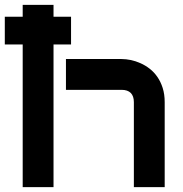

<svg xmlns="http://www.w3.org/2000/svg" viewBox="-32 -771 755 791"><path d="M188.5 -702.1H260.7V-587.9H188.5V0H61.5V-587.9H-12.2V-702.1H61.5V-751H188.5ZM646.5 0H519.5V-350.1Q519.5 -375 506.8 -387.9Q494.1 -400.9 468.8 -400.9H239.7V-527.8H468.8Q486.8 -527.8 506.8 -523.7Q526.9 -519.5 546.6 -510.7Q566.4 -502 584.5 -488Q602.5 -474.1 616.2 -454.3Q629.9 -434.6 638.2 -408.7Q646.5 -382.8 646.5 -350.1Z"/></svg>

Font: Audiowide
Style: Regular
Weight: 400
Version: Version 1.003